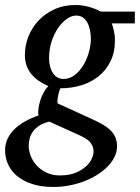

<svg xmlns="http://www.w3.org/2000/svg" viewBox="-51 -514 556 763"><path d="M320.8 87.9Q320.8 69.8 310.1 54.7Q299.3 39.6 270 25.9L145 -30.8Q121.1 -24.9 105.2 -14.6Q89.4 -4.4 80.1 8.5Q70.8 21.5 66.9 36.1Q63 50.8 63 65.9Q63 83 70.3 103.5Q77.6 124 93 141.6Q108.4 159.2 131.8 171.1Q155.3 183.1 187 183.1Q223.1 183.1 248.5 172.9Q273.9 162.6 290 147.9Q306.2 133.3 313.5 116.9Q320.8 100.6 320.8 87.9ZM310.1 -358.9Q310.1 -377.4 306.6 -394.3Q303.2 -411.1 296.1 -424.1Q289.1 -437 278.1 -444.6Q267.1 -452.1 252 -452.1Q233.9 -452.1 214.8 -439Q195.8 -425.8 179.9 -402.8Q164.1 -379.9 154.1 -349.1Q144 -318.4 144 -283.2Q144 -265.1 147.9 -249.8Q151.9 -234.4 159.4 -223.4Q167 -212.4 177.5 -206.3Q188 -200.2 201.2 -200.2Q226.1 -200.2 246.3 -216.1Q266.6 -231.9 280.8 -255.9Q294.9 -279.8 302.5 -307.6Q310.1 -335.4 310.1 -358.9ZM393.1 -420.9Q397.5 -409.7 401.6 -392.1Q405.8 -374.5 405.8 -354Q405.8 -306.2 388.2 -270.5Q370.6 -234.9 340.8 -210.9Q311 -187 271.7 -175Q232.4 -163.1 189 -163.1Q185.5 -155.8 183.1 -147Q180.7 -138.2 179.2 -129.6Q177.7 -121.1 177.2 -114Q176.8 -106.9 178.2 -103L312 -42Q335 -31.7 353.8 -21.2Q372.6 -10.7 386 1.7Q399.4 14.2 406.7 30Q414.1 45.9 414.1 67.9Q414.1 89.4 404.1 109.6Q394 129.9 376.7 147.7Q359.4 165.5 335.2 180.7Q311 195.8 283 206.5Q254.9 217.3 223.9 223.1Q192.9 229 161.1 229Q111.8 229 75.7 216.8Q39.6 204.6 15.9 184.6Q-7.8 164.6 -19.3 138.2Q-30.8 111.8 -30.8 83Q-30.8 57.6 -20.3 36.1Q-9.8 14.6 8.3 -2.4Q26.4 -19.5 50.5 -32.7Q74.7 -45.9 102.1 -55.2Q99.6 -66.9 101.8 -82.8Q104 -98.6 109.1 -115Q114.3 -131.3 122.6 -146.5Q130.9 -161.6 141.1 -171.9Q121.1 -180.7 104 -192.1Q86.9 -203.6 74.5 -218.5Q62 -233.4 54.9 -252.7Q47.9 -272 47.9 -295.9Q47.9 -332.5 61.5 -367.9Q75.2 -403.3 101.3 -431.4Q127.4 -459.5 164.8 -476.8Q202.1 -494.1 250 -494.1Q268.1 -494.1 283.9 -491Q299.8 -487.8 312.7 -483.6Q325.7 -479.5 335.2 -475.1Q344.7 -470.7 349.1 -467.8H484.9V-420.9Z"/></svg>

Font: Charis SIL
Style: Italic
Weight: 400
Italic angle: -11°
Foundry: SIL International
Version: Version 4.112